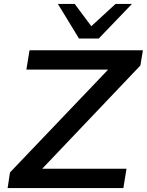

<svg xmlns="http://www.w3.org/2000/svg" viewBox="-20 -962 751 982"><path d="M19 0 31 -80 576 -651 581 -606H115L131 -705H711L698 -627L153 -54L147 -99H627L611 0ZM384 -765 276 -942H362L447 -828L571 -942H655L485 -765Z"/></svg>

Font: Nunito Sans 7pt SemiExpanded SemiBold
Style: Italic
Weight: 600
Width: 6
Italic angle: -9°
Designer: Vernon Adams
Foundry: Vernon Adams
Version: Version 3.101;gftools[0.9.27]